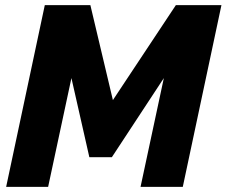

<svg xmlns="http://www.w3.org/2000/svg" viewBox="-20 -730 885 750"><path d="M155 -710H333L421 -339L667 -710H845L694 0H529L620 -425L417 -116H329L259 -425L168 0H4Z"/></svg>

Font: Raleway-v4020 ExtraBold
Style: Italic
Weight: 800
Italic angle: -12°
Designer: Matt McInerney, Pablo Impallari, Rodrigo Fuenzalida
Foundry: Matt McInerney, Pablo Impallari, Rodrigo Fuenzalida
Version: Version 4.020;PS 004.020;hotconv 1.0.88;makeotf.lib2.5.64775